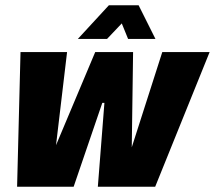

<svg xmlns="http://www.w3.org/2000/svg" viewBox="-20 -710 817 730"><path d="M777 -512 570 0H352L377 -319H369L260 0H45L58 -512H235L193 -158L342 -512H486L481 -150L597 -512ZM394 -690H507L571 -562H467L443 -621L387 -562H276Z"/></svg>

Font: Decalotype Black Italic
Style: Regular
Weight: 900
Italic angle: -12°
Designer: Alfredo Marco Pradil
Foundry: Alfredo Marco Pradil
Version: Version 1.0